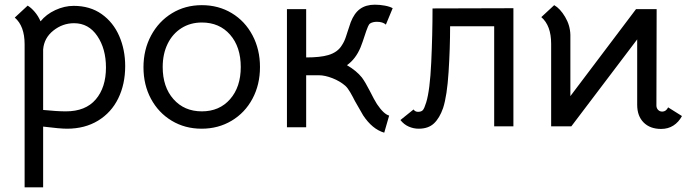

<svg xmlns="http://www.w3.org/2000/svg" viewBox="-20 -539 2940 819"><path d="M514 -257Q514 -180 484.5 -119.5Q455 -59 398.5 -24.5Q342 10 266 10Q236 10 164 1V260H85V-350Q85 -428 43 -464L98 -515Q113 -506 128 -488.5Q143 -471 153 -448Q177 -478 216 -496Q255 -514 294 -514Q364 -514 413.5 -479Q463 -444 488.5 -385.5Q514 -327 514 -257ZM432 -251Q432 -331 395 -385.5Q358 -440 296 -440Q247 -440 207.5 -408.5Q168 -377 164 -328V-70Q224 -64 261 -64Q345 -64 388.5 -115Q432 -166 432 -251Z M592 -252Q592 -327 624.5 -387.5Q657 -448 713.5 -482.5Q770 -517 841 -517Q912 -517 968.5 -483Q1025 -449 1057 -388.5Q1089 -328 1089 -253Q1089 -178 1057 -118Q1025 -58 968 -24Q911 10 840 10Q769 10 712.5 -24Q656 -58 624 -117.5Q592 -177 592 -252ZM1007 -253Q1007 -339 961.5 -391Q916 -443 841 -443Q792 -443 754 -419Q716 -395 695 -352Q674 -309 674 -253Q674 -168 720 -116Q766 -64 841 -64Q916 -64 961.5 -116Q1007 -168 1007 -253Z M1286 -500V-294Q1346 -294 1380 -304Q1421 -316 1439 -347Q1449 -362 1455.5 -382Q1462 -402 1463 -405Q1471 -431 1476 -444Q1491 -483 1516 -501Q1541 -519 1579 -519Q1600 -519 1621.5 -515Q1643 -511 1655 -504L1626 -434Q1613 -446 1588 -446Q1570 -446 1559 -439Q1554 -436 1549.5 -425.5Q1545 -415 1542 -406Q1539 -397 1537 -391Q1526 -357 1518 -337Q1497 -287 1460 -261Q1501 -237 1524 -208Q1538 -189 1557 -152Q1577 -112 1588 -95Q1617 -52 1640 -46L1619 27Q1568 12 1529 -47Q1520 -62 1494 -108Q1484 -128 1473.5 -146Q1463 -164 1453 -173Q1430 -193 1398 -205.5Q1366 -218 1340 -218H1286V4H1204V-500Z M1688 -27 1744 -72Q1751 -62 1763 -62Q1777 -62 1783.5 -69Q1790 -76 1798 -102Q1814 -154 1819.5 -273Q1825 -392 1825 -503L2170 -504V0H2088V-427H1900Q1900 -334 1893.5 -232Q1887 -130 1870 -78Q1855 -35 1831 -12.5Q1807 10 1766 10Q1744 10 1723.5 1Q1703 -8 1688 -27Z M2693 -500H2781L2780 -89Q2780 -78 2787 -70.5Q2794 -63 2805 -63Q2821 -63 2830 -81L2889 -44Q2875 -18 2852.5 -3.5Q2830 11 2800 11Q2753 11 2725.5 -16.5Q2698 -44 2698 -92V-371L2417 0H2331V-352Q2331 -430 2289 -466L2344 -517Q2369 -503 2390.5 -467Q2412 -431 2413 -390V-129Z"/></svg>

Font: Bellota
Style: Bold
Weight: 700
Designer: Kemie Guaida
Foundry: Kemie Guaida
Version: Version 4.001